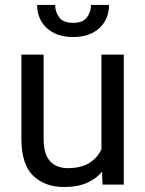

<svg xmlns="http://www.w3.org/2000/svg" viewBox="-20 -750 591 780"><path d="M396.5 0 394.5 -52.2Q370.1 -22.9 332 -6.6Q293.9 9.8 240.2 9.8Q162.6 9.8 114.7 -36.1Q66.9 -82 66.9 -187.5V-528.3H157.2V-186.5Q157.2 -139.2 171.1 -113Q185.1 -86.9 207.5 -76.9Q230 -66.9 254.4 -66.9Q309.6 -66.9 342.8 -87.9Q376 -108.9 392.1 -143.6V-528.3H482.9V0ZM349.6 -730H422.9Q422.9 -672.4 383.8 -636Q344.7 -599.6 277.3 -599.6Q209.5 -599.6 170.2 -636Q130.9 -672.4 130.9 -730H204.1Q204.1 -701.2 220.7 -679.2Q237.3 -657.2 277.3 -657.2Q316.4 -657.2 333 -679.2Q349.6 -701.2 349.6 -730Z"/></svg>

Font: Vazirmatn RD FD
Style: Regular
Weight: 400
Designer: Saber Rastikerdar
Foundry: Saber Rastikerdar
Version: Version 33.003